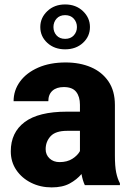

<svg xmlns="http://www.w3.org/2000/svg" viewBox="-20 -812 573 842"><path d="M352.1 0Q342.8 -19 337.4 -48.8Q316.9 -24.4 285.6 -7.3Q254.4 9.8 206.5 9.8Q157.2 9.8 116.5 -10.5Q75.7 -30.8 51.5 -66.4Q27.3 -102.1 27.3 -148.4Q27.3 -231 88.1 -276.6Q148.9 -322.3 273.4 -322.3H330.6V-352.5Q330.6 -388.2 314 -409.2Q297.4 -430.2 259.8 -430.2Q228 -430.2 210 -414.1Q191.9 -397.9 191.9 -368.2H39.6Q39.6 -415.5 67.6 -454.1Q95.7 -492.7 147.2 -515.4Q198.7 -538.1 268.1 -538.1Q330.1 -538.1 378.7 -517.3Q427.2 -496.6 455.6 -455.1Q483.9 -413.6 483.9 -351.6V-130.4Q483.9 -83 489.5 -55.7Q495.1 -28.3 505.9 -8.3V0ZM241.2 -101.1Q274.9 -101.1 297.9 -116Q320.8 -130.9 330.6 -149.4V-238.3H274.9Q223.6 -238.3 201.9 -214.6Q180.2 -190.9 180.2 -157.7Q180.2 -133.3 197.3 -117.2Q214.4 -101.1 241.2 -101.1ZM156.7 -693.4Q156.7 -733.9 187.5 -763.2Q218.3 -792.5 265.6 -792.5Q313 -792.5 343.8 -763.2Q374.5 -733.9 374.5 -693.4Q374.5 -652.3 343.8 -624Q313 -595.7 265.6 -595.7Q218.3 -595.7 187.5 -624Q156.7 -652.3 156.7 -693.4ZM214.4 -693.4Q214.4 -671.9 228 -656.7Q241.7 -641.6 265.6 -641.6Q289.6 -641.6 303.5 -656.7Q317.4 -671.9 317.4 -693.4Q317.4 -714.8 303.5 -730.2Q289.6 -745.6 265.6 -745.6Q241.7 -745.6 228 -730.2Q214.4 -714.8 214.4 -693.4Z"/></svg>

Font: Vazirmatn RD ExtraBold
Style: Regular
Weight: 800
Designer: Saber Rastikerdar
Foundry: Saber Rastikerdar
Version: Version 32.102